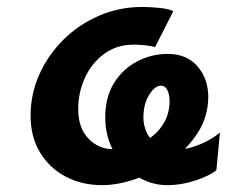

<svg xmlns="http://www.w3.org/2000/svg" viewBox="-20 -523 660 555"><path d="M615.7 -140.1 605.5 -31.2Q587.4 -15.6 546.1 -1.7Q504.9 12.2 462.9 12.2Q417 12.2 376.2 -13.4Q335.4 -39.1 309.8 -83.5Q284.2 -127.9 284.2 -184.1Q284.2 -242.7 310.1 -283.7Q335.9 -324.7 377.2 -345.9Q418.5 -367.2 464.8 -367.2Q520 -367.2 551 -331.1Q582 -294.9 582 -243.7Q582 -186.5 551.8 -139.4Q521.5 -92.3 474.1 -58.3Q426.8 -24.4 373.5 -6.1Q320.3 12.2 274.9 12.2Q216.8 12.2 169.9 -12.5Q123 -37.1 95.7 -82.3Q68.4 -127.4 68.4 -188.5Q68.4 -251 93.5 -307.4Q118.7 -363.8 163.1 -408Q207.5 -452.1 266.1 -477.5Q324.7 -502.9 391.1 -502.9Q414.1 -502.9 440.7 -500.2Q467.3 -497.6 481 -490.7L428.2 -386.7Q416.5 -390.6 397.9 -392.3Q379.4 -394 366.7 -394Q317.4 -394 281.2 -367.4Q245.1 -340.8 225.6 -298.3Q206.1 -255.9 206.1 -208Q206.1 -152.8 235.8 -122.3Q265.6 -91.8 305.7 -91.8Q352.1 -91.8 389.2 -109.6Q426.3 -127.4 448.2 -158.9Q470.2 -190.4 470.2 -231.4Q470.2 -250 463.6 -262.7Q457 -275.4 445.8 -275.4Q427.7 -275.4 411.1 -248.8Q394.5 -222.2 394.5 -182.6Q394.5 -161.6 403.8 -140.6Q413.1 -119.6 435.8 -105.7Q458.5 -91.8 498.5 -91.8Q518.6 -91.8 541.7 -99.6Q564.9 -107.4 585.2 -118.9Q605.5 -130.4 615.7 -140.1Z"/></svg>

Font: Andika
Style: Bold Italic
Weight: 700
Italic angle: -14°
Designer: Victor Gaultney, Annie Olsen, Julie Remington, Don Collingsworth, Eric Hays, Becca Hirsbrunner
Foundry: SIL International
Version: Version 6.101